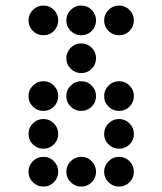

<svg xmlns="http://www.w3.org/2000/svg" viewBox="-20 -689 587 694"><path d="M190.4 -615.2Q190.4 -592.8 174.8 -577.1Q159.2 -561.5 136.7 -561.5Q114.7 -561.5 98.9 -577.1Q83 -592.8 83 -615.2Q83 -637.2 98.9 -653.1Q114.7 -668.9 136.7 -668.9Q159.2 -668.9 174.8 -653.1Q190.4 -637.2 190.4 -615.2ZM327.1 -615.2Q327.1 -592.8 311.5 -577.1Q295.9 -561.5 273.4 -561.5Q251.5 -561.5 235.6 -577.1Q219.7 -592.8 219.7 -615.2Q219.7 -637.2 235.6 -653.1Q251.5 -668.9 273.4 -668.9Q295.9 -668.9 311.5 -653.1Q327.1 -637.2 327.1 -615.2ZM463.9 -615.2Q463.9 -592.8 448.2 -577.1Q432.6 -561.5 410.2 -561.5Q388.2 -561.5 372.3 -577.1Q356.4 -592.8 356.4 -615.2Q356.4 -637.2 372.3 -653.1Q388.2 -668.9 410.2 -668.9Q432.6 -668.9 448.2 -653.1Q463.9 -637.2 463.9 -615.2ZM327.1 -341.8Q327.1 -319.3 311.5 -303.7Q295.9 -288.1 273.4 -288.1Q251.5 -288.1 235.6 -303.7Q219.7 -319.3 219.7 -341.8Q219.7 -363.8 235.6 -379.6Q251.5 -395.5 273.4 -395.5Q295.9 -395.5 311.5 -379.6Q327.1 -363.8 327.1 -341.8ZM190.4 -205.1Q190.4 -182.6 174.8 -167Q159.2 -151.4 136.7 -151.4Q114.7 -151.4 98.9 -167Q83 -182.6 83 -205.1Q83 -227.1 98.9 -242.9Q114.7 -258.8 136.7 -258.8Q159.2 -258.8 174.8 -242.9Q190.4 -227.1 190.4 -205.1ZM463.9 -205.1Q463.9 -182.6 448.2 -167Q432.6 -151.4 410.2 -151.4Q388.2 -151.4 372.3 -167Q356.4 -182.6 356.4 -205.1Q356.4 -227.1 372.3 -242.9Q388.2 -258.8 410.2 -258.8Q432.6 -258.8 448.2 -242.9Q463.9 -227.1 463.9 -205.1ZM327.1 -68.4Q327.1 -45.9 311.5 -30.3Q295.9 -14.6 273.4 -14.6Q251.5 -14.6 235.6 -30.3Q219.7 -45.9 219.7 -68.4Q219.7 -90.3 235.6 -106.2Q251.5 -122.1 273.4 -122.1Q295.9 -122.1 311.5 -106.2Q327.1 -90.3 327.1 -68.4ZM190.4 -341.8Q190.4 -319.3 174.8 -303.7Q159.2 -288.1 136.7 -288.1Q114.7 -288.1 98.9 -303.7Q83 -319.3 83 -341.8Q83 -363.8 98.9 -379.6Q114.7 -395.5 136.7 -395.5Q159.2 -395.5 174.8 -379.6Q190.4 -363.8 190.4 -341.8ZM463.9 -341.8Q463.9 -319.3 448.2 -303.7Q432.6 -288.1 410.2 -288.1Q388.2 -288.1 372.3 -303.7Q356.4 -319.3 356.4 -341.8Q356.4 -363.8 372.3 -379.6Q388.2 -395.5 410.2 -395.5Q432.6 -395.5 448.2 -379.6Q463.9 -363.8 463.9 -341.8ZM190.4 -68.4Q190.4 -45.9 174.8 -30.3Q159.2 -14.6 136.7 -14.6Q114.7 -14.6 98.9 -30.3Q83 -45.9 83 -68.4Q83 -90.3 98.9 -106.2Q114.7 -122.1 136.7 -122.1Q159.2 -122.1 174.8 -106.2Q190.4 -90.3 190.4 -68.4ZM463.9 -68.4Q463.9 -45.9 448.2 -30.3Q432.6 -14.6 410.2 -14.6Q388.2 -14.6 372.3 -30.3Q356.4 -45.9 356.4 -68.4Q356.4 -90.3 372.3 -106.2Q388.2 -122.1 410.2 -122.1Q432.6 -122.1 448.2 -106.2Q463.9 -90.3 463.9 -68.4ZM327.1 -478.5Q327.1 -456.1 311.5 -440.4Q295.9 -424.8 273.4 -424.8Q251.5 -424.8 235.6 -440.4Q219.7 -456.1 219.7 -478.5Q219.7 -500.5 235.6 -516.4Q251.5 -532.2 273.4 -532.2Q295.9 -532.2 311.5 -516.4Q327.1 -500.5 327.1 -478.5Z"/></svg>

Font: DatDot
Style: Regular
Weight: 400
Designer: GGBot
Version: 1.00